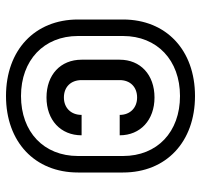

<svg xmlns="http://www.w3.org/2000/svg" viewBox="-35 -745 670 640"><g transform="rotate(90 300.0 -425.0)"><path d="M300 -110C453 -110 555 -206 555 -350V-500C555 -644 453 -740 300 -740C147 -740 45 -644 45 -500V-350C45 -206 147 -110 300 -110ZM300 -160C181 -160 100 -236 100 -350V-500C100 -614 181 -690 300 -690C420 -690 500 -614 500 -500V-350C500 -236 420 -160 300 -160ZM305 -245C380 -245 431 -292 431 -362H363C363 -326 339 -303 305 -303C270 -303 247 -326 247 -362V-489C247 -524 270 -547 305 -547C339 -547 363 -524 363 -489H431C431 -558 380 -605 305 -605C229 -605 179 -558 179 -489V-362C179 -292 229 -245 305 -245Z"/></g></svg>

Font: Tekne LDO Medium
Style: Regular
Weight: 500
Monospace: yes
Designer: Alessio Laiso, Mario Rullo, Paolo Rosset
Foundry: Alessio Laiso
Version: Version 1.000;hotconv 1.0.109;makeotfexe 2.5.65596